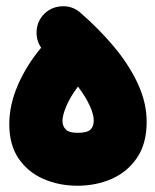

<svg xmlns="http://www.w3.org/2000/svg" viewBox="-20 -510 489 606"><path d="M9.3 -118.2Q9.3 -179.2 36.6 -241.9Q64 -304.7 109.9 -359.4Q94.2 -382.3 95.5 -410.9Q96.7 -439.5 115.2 -461.4Q137.7 -487.3 172.6 -490Q207.5 -492.7 233.4 -470.2Q291.5 -419.9 339.1 -363.3Q386.7 -306.6 414.8 -246.3Q442.9 -186 442.9 -125.5Q442.9 -57.1 412.8 -12.5Q382.8 32.2 333.3 54.2Q283.7 76.2 224.6 76.2Q166.5 76.2 117.4 54.9Q68.4 33.7 38.8 -9.5Q9.3 -52.7 9.3 -118.2ZM177.2 -128.9Q177.2 -111.8 187.7 -101.3Q198.2 -90.8 224.6 -90.8Q254.9 -90.8 265.4 -100.8Q275.9 -110.8 275.9 -129.9Q275.9 -148.4 263.4 -176Q251 -203.6 226.1 -236.8Q202.1 -205.1 189.7 -175.8Q177.2 -146.5 177.2 -128.9Z"/></svg>

Font: Mikhak-FD Black
Style: Regular
Weight: 900
Designer: Amin Abedi
Version: Version 3.2